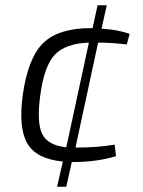

<svg xmlns="http://www.w3.org/2000/svg" viewBox="-20 -710 544 730"><path d="M473 -581 462 -541Q404 -548 353 -548L267 -149H272Q350 -149 416 -160L421 -116Q346 -94 262 -94H253L232 0H197L219 -96Q119 -105 84 -164.5Q49 -224 67 -352Q87 -491 145 -547Q203 -603 325 -603H332L351 -690H386L366 -601Q431 -597 473 -581ZM232 -150 318 -548Q230 -545 189 -502.5Q148 -460 133 -347Q119 -242 141 -199.5Q163 -157 232 -150Z"/></svg>

Font: Exo 2.0 Light
Style: Italic
Weight: 300
Italic angle: -8°
Designer: Natanael Gama
Version: Version 1.001;PS 001.001;hotconv 1.0.70;makeotf.lib2.5.58329